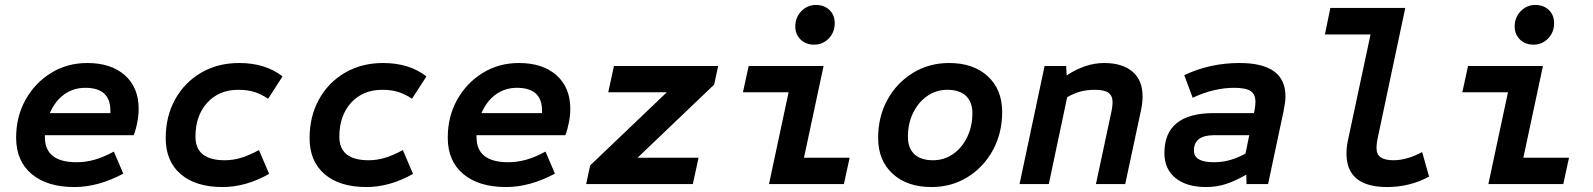

<svg xmlns="http://www.w3.org/2000/svg" viewBox="-20 -742 6420 774"><path d="M280 12Q170 12 107.5 -40.5Q45 -93 45 -187Q45 -272 83 -340Q121 -408 186 -448Q251 -488 332 -488Q428 -488 483.5 -438.5Q539 -389 539 -303Q539 -278 533.5 -249Q528 -220 519 -197H161V-189Q161 -88 289 -88Q326 -88 362.5 -98.5Q399 -109 439 -131L477 -42Q376 12 280 12ZM181 -286H425V-296Q425 -388 324 -388Q276 -388 239 -361.5Q202 -335 181 -286Z M877 12Q769 12 708.5 -40Q648 -92 648 -185Q648 -273 686 -341.5Q724 -410 791 -449Q858 -488 944 -488Q1050 -488 1119 -434L1061 -344Q1030 -364 1003 -372Q976 -380 941 -380Q863 -380 815.5 -328Q768 -276 768 -191Q768 -96 886 -96Q919 -96 951 -105.5Q983 -115 1024 -137L1065 -41Q971 12 877 12Z M1457 12Q1349 12 1288.5 -40Q1228 -92 1228 -185Q1228 -273 1266 -341.5Q1304 -410 1371 -449Q1438 -488 1524 -488Q1630 -488 1699 -434L1641 -344Q1610 -364 1583 -372Q1556 -380 1521 -380Q1443 -380 1395.5 -328Q1348 -276 1348 -191Q1348 -96 1466 -96Q1499 -96 1531 -105.5Q1563 -115 1604 -137L1645 -41Q1551 12 1457 12Z M2020 12Q1910 12 1847.5 -40.5Q1785 -93 1785 -187Q1785 -272 1823 -340Q1861 -408 1926 -448Q1991 -488 2072 -488Q2168 -488 2223.5 -438.5Q2279 -389 2279 -303Q2279 -278 2273.5 -249Q2268 -220 2259 -197H1901V-189Q1901 -88 2029 -88Q2066 -88 2102.5 -98.5Q2139 -109 2179 -131L2217 -42Q2116 12 2020 12ZM1921 -286H2165V-296Q2165 -388 2064 -388Q2016 -388 1979 -361.5Q1942 -335 1921 -286Z M2343 0 2359 -75 2668 -370H2432L2455 -476H2875L2859 -401L2550 -106H2796L2773 0Z M3080 0 3159 -370H2975L2998 -476H3300L3221 -106H3405L3382 0ZM3262 -562Q3228 -562 3207 -583Q3186 -604 3186 -635Q3186 -672 3210.5 -697Q3235 -722 3269 -722Q3303 -722 3324 -701.5Q3345 -681 3345 -649Q3345 -612 3321 -587Q3297 -562 3262 -562Z M3735 12Q3637 12 3578.5 -41.5Q3520 -95 3520 -186Q3520 -272 3557.5 -340Q3595 -408 3660 -448Q3725 -488 3806 -488Q3904 -488 3962 -434.5Q4020 -381 4020 -291Q4020 -205 3982.5 -136.5Q3945 -68 3880.5 -28Q3816 12 3735 12ZM3741 -96Q3786 -96 3822 -121Q3858 -146 3879 -189.5Q3900 -233 3900 -286Q3900 -331 3874 -355.5Q3848 -380 3799 -380Q3754 -380 3718 -355Q3682 -330 3661 -287Q3640 -244 3640 -190Q3640 -145 3666 -120.5Q3692 -96 3741 -96Z M4090 0 4191 -476H4278L4280 -438Q4356 -488 4431 -488Q4504 -488 4545 -453.5Q4586 -419 4586 -353Q4586 -328 4580 -299L4516 0H4398L4460 -290Q4463 -304 4464 -314Q4465 -324 4465 -330Q4465 -356 4448.5 -368Q4432 -380 4394 -380Q4361 -380 4334 -372.5Q4307 -365 4282 -350L4208 0Z M4842 12Q4763 12 4718.5 -24.5Q4674 -61 4674 -125Q4674 -286 4873 -286H5035L5037 -296Q5039 -306 5040 -315Q5041 -324 5041 -331Q5041 -362 5021.5 -375Q5002 -388 4955 -388Q4874 -388 4788 -348L4754 -439Q4857 -488 4977 -488Q5162 -488 5162 -354Q5162 -341 5160 -327Q5158 -313 5155 -297L5092 0H5005L5004 -38Q4961 -13 4923 -0.5Q4885 12 4842 12ZM4873 -88Q4909 -88 4941 -97.5Q4973 -107 5001 -123L5016 -197H4874Q4793 -197 4793 -135Q4793 -88 4873 -88Z M5572 12Q5408 12 5408 -123Q5408 -149 5414 -177L5505 -603H5321L5343 -710H5645L5534 -186Q5531 -172 5530 -162Q5529 -152 5529 -146Q5529 -119 5546.5 -107.5Q5564 -96 5597 -96Q5652 -96 5713 -129L5741 -30Q5663 12 5572 12Z M5980 0 6059 -370H5875L5898 -476H6200L6121 -106H6305L6282 0ZM6162 -562Q6128 -562 6107 -583Q6086 -604 6086 -635Q6086 -672 6110.5 -697Q6135 -722 6169 -722Q6203 -722 6224 -701.5Q6245 -681 6245 -649Q6245 -612 6221 -587Q6197 -562 6162 -562Z"/></svg>

Font: Sometype Mono
Style: Bold Italic
Weight: 700
Italic angle: -12°
Monospace: yes
Designer: Ryoichi Tsunekawa
Foundry: Dharma Type
Version: Version 1.000; ttfautohint (v1.8.3)